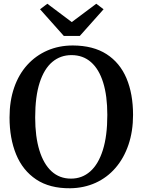

<svg xmlns="http://www.w3.org/2000/svg" viewBox="-20 -995 762 1026"><path d="M355 11Q245.5 12 173.5 -36Q101.5 -84 66.2 -169.8Q31 -255.5 31 -367Q31 -455.5 55.5 -526.5Q80 -597.5 125.5 -647.8Q171 -698 233 -725Q295 -752 369.5 -752Q478 -751.5 549.2 -705.8Q620.5 -660 655.8 -576.8Q691 -493.5 691 -381Q691 -293.5 666.5 -221.5Q642 -149.5 597.2 -97.8Q552.5 -46 490.8 -18Q429 10 355 11ZM359.5 -40.5Q418.5 -40.5 462 -78.8Q505.5 -117 529.5 -192.8Q553.5 -268.5 553.5 -381Q553.5 -483 531.2 -554.2Q509 -625.5 466.2 -663Q423.5 -700.5 362 -700.5Q303 -700.5 259.5 -664Q216 -627.5 192 -553.5Q168 -479.5 168 -367Q168 -265 190.5 -191.8Q213 -118.5 255.5 -79.5Q298 -40.5 359.5 -40.5ZM321 -803 194 -945.5 233 -975 363.5 -877 494.5 -975 533.5 -945.5 406.5 -803Z"/></svg>

Font: Merriweather 36pt SemiBold
Style: Regular
Weight: 600
Version: Version 2.100